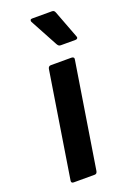

<svg xmlns="http://www.w3.org/2000/svg" viewBox="-138 -752 539 801"><g transform="rotate(-20 132.0 -351.0)"><path d="M44.5 0Q32.4 0 34.4 -11.7L108.8 -480.4Q111.1 -492.1 121.8 -492.1H213.1Q218.8 -492.1 222.1 -489.2Q225.4 -486.4 224.1 -480.4L149.4 -11.7Q148.4 -6.7 145.6 -3.3Q142.8 0 137.1 0ZM189.3 -556Q183.3 -556 179.7 -559Q176.2 -562 173.2 -567.7L107.1 -690.1Q105.4 -694.4 107.1 -698.1Q108.8 -701.8 114.4 -701.8H202.9Q208.9 -701.8 212.1 -698.8Q215.2 -695.8 217.2 -690.1L263.6 -567.7Q265.6 -562.7 262.9 -559.3Q260.3 -556 254.2 -556Z"/></g></svg>

Font: Sofia Sans Hairline
Style: Italic
Weight: 1
Italic angle: -9°
Designer: Botio Nikoltchev, Ani Petrova
Foundry: lettersoup
Version: Version 4.102